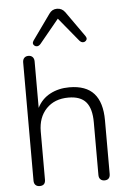

<svg xmlns="http://www.w3.org/2000/svg" viewBox="-60 -952 673 1002"><g transform="rotate(-5 276.0 -451.0)"><path d="M77 -25V-644Q77 -659 85 -667.5Q93 -676 107 -676Q121 -676 129 -667.5Q137 -659 137 -644V-401Q160 -447 204.5 -470.5Q249 -494 305 -494Q392 -494 434 -447Q476 -400 476 -306V-25Q476 -10 468.5 -2Q461 6 447 6Q433 6 425 -2Q417 -10 417 -25V-301Q417 -373 388 -407Q359 -441 296 -441Q223 -441 180 -396Q137 -351 137 -277V-25Q137 6 107 6Q93 6 85 -2Q77 -10 77 -25ZM156 -722Q148 -722 142 -727.5Q136 -733 136 -740Q136 -745 141 -753L236 -886Q251 -908 277 -908Q303 -908 319 -886L413 -753Q418 -745 418 -740Q418 -733 412 -727.5Q406 -722 398 -722Q388 -722 379 -732L277 -856L175 -732Q166 -722 156 -722Z"/></g></svg>

Font: SN Pro Light
Style: Regular
Weight: 300
Designer: Tobias Whetton
Foundry: Supernotes
Version: Version 1.002